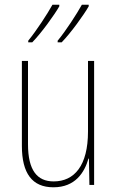

<svg xmlns="http://www.w3.org/2000/svg" viewBox="-20 -786 498 816"><path d="M357 -759V-766H328C307 -728 260 -655 225 -613V-606H242C282 -647 337 -724 357 -759ZM232 -759V-766H203C182 -728 136 -657 100 -613V-606H117C157 -647 212 -724 232 -759ZM380 -527H354V-227C354 -82 296 -15 208 -15C138 -15 99 -62 99 -173V-527H73V-166C73 -49 117 10 207 10C300 10 339 -53 356 -112H358L360 0H380Z"/></svg>

Font: Noto Sans Ethiopic Condensed Thin
Style: Regular
Weight: 100
Width: 3
Designer: Monotype Design Team
Foundry: Monotype Imaging Inc.
Version: Version 2.102